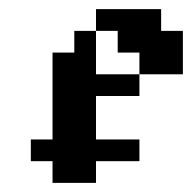

<svg xmlns="http://www.w3.org/2000/svg" viewBox="-20 -401 421 421"><path d="M95.2 -95.2H142.9V-47.6H95.2ZM47.6 -95.2H95.2V-47.6H47.6ZM142.9 -95.2H190.5V-47.6H142.9ZM95.2 -47.6H142.9V0H95.2ZM142.9 -47.6H190.5V0H142.9ZM95.2 -190.5H142.9V-142.9H95.2ZM142.9 -190.5H190.5V-142.9H142.9ZM142.9 -238.1H190.5V-190.5H142.9ZM142.9 -285.7H190.5V-238.1H142.9ZM95.2 -285.7H142.9V-238.1H95.2ZM95.2 -238.1H142.9V-190.5H95.2ZM142.9 -333.3H190.5V-285.7H142.9ZM190.5 -381H238.1V-333.3H190.5ZM285.7 -381H333.3V-333.3H285.7ZM238.1 -381H285.7V-333.3H238.1ZM285.7 -333.3H333.3V-285.7H285.7ZM190.5 -95.2H238.1V-47.6H190.5ZM238.1 -333.3H285.7V-285.7H238.1ZM333.3 -333.3H381V-285.7H333.3ZM333.3 -285.7H381V-238.1H333.3ZM285.7 -285.7H333.3V-238.1H285.7ZM238.1 -238.1H285.7V-190.5H238.1ZM190.5 -238.1H238.1V-190.5H190.5ZM95.2 -142.9H142.9V-95.2H95.2ZM142.9 -142.9H190.5V-95.2H142.9ZM238.1 -95.2H285.7V-47.6H238.1Z"/></svg>

Font: Jacquard 12
Style: Regular
Weight: 400
Designer: Sarah Cadigan-Fried
Version: Version 1.000; ttfautohint (v1.8.4.7-5d5b)